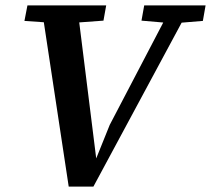

<svg xmlns="http://www.w3.org/2000/svg" viewBox="-20 -684 777 707"><path d="M70 -607 81 -664H371L361 -608L238 -599H185ZM233 3 132 -664H264L335 -95H332L384 -224L614 -664H683L324 3ZM501 -608 511 -664H737L727 -607L630 -599H605Z"/></svg>

Font: Source Serif 4 SemiBold
Style: Italic
Weight: 600
Italic angle: -12°
Designer: Frank Grießhammer
Foundry: Adobe Systems Incorporated
Version: Version 4.004;hotconv 1.0.116;makeotfexe 2.5.65601